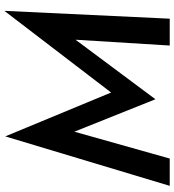

<svg xmlns="http://www.w3.org/2000/svg" viewBox="20 -798 779 858"><g transform="rotate(-90 409.0 -369.5)"><path d="M249 -426 129 0H7L228 -735L424 -262L789 -739L754 0H634L660 -421L394 -64Z"/></g></svg>

Font: Jost* Medium
Style: Italic
Weight: 500
Italic angle: -10°
Version: Version 3.7